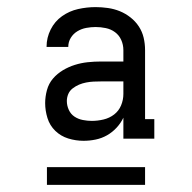

<svg xmlns="http://www.w3.org/2000/svg" viewBox="-20 -713 540 540"><path d="M215 -317Q193 -317 172 -323.5Q151 -330 135.5 -345Q120 -360 113.5 -381Q107 -402 107 -423Q107 -441 112 -459.5Q117 -478 129 -492Q141 -506 157 -515.5Q173 -525 190.5 -530.5Q208 -536 226.5 -538Q245 -540 264 -540H327V-572Q327 -587 321 -600.5Q315 -614 303.5 -622.5Q292 -631 277.5 -634Q263 -637 249 -637Q236 -637 222.5 -634.5Q209 -632 197.5 -625Q186 -618 179 -606.5Q172 -595 172 -581H111V-582Q111 -607 122.5 -630Q134 -653 154.5 -667.5Q175 -682 199.5 -687.5Q224 -693 249 -693Q266 -693 283.5 -690.5Q301 -688 317 -681.5Q333 -675 347 -664Q361 -653 370.5 -638.5Q380 -624 384 -607Q388 -590 388 -572V-378H414V-323H327V-382Q320 -367 308 -354Q296 -341 281 -332.5Q266 -324 249 -320.5Q232 -317 215 -317ZM238 -373Q255 -373 271.5 -377Q288 -381 301 -391Q314 -401 320.5 -416.5Q327 -432 327 -449V-484H264Q253 -484 243 -483.5Q233 -483 222.5 -481Q212 -479 202.5 -475Q193 -471 184.5 -464.5Q176 -458 172 -448.5Q168 -439 168 -429Q168 -416 173.5 -404Q179 -392 189.5 -385Q200 -378 213 -375.5Q226 -373 238 -373ZM112 -193V-243H388V-193Z"/></svg>

Font: Iosevka Curly Slab Light
Style: Regular
Weight: 300
Monospace: yes
Designer: Belleve Invis
Foundry: Belleve Invis
Version: Version 22.1.2; ttfautohint (v1.8.4)